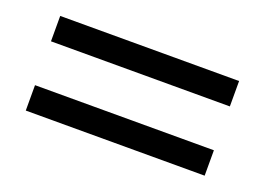

<svg xmlns="http://www.w3.org/2000/svg" viewBox="-51 -546 648 469"><g transform="rotate(20 272.5 -312.0)"><path d="M40 -435H505V-369H40ZM40 -255H505V-189H40Z"/></g></svg>

Font: InknutAntiqua
Style: Bold
Weight: 700
Designer: Claus Eggers Srensen
Foundry: Claus Eggers Srensen
Version: Version 1.000; ttfautohint (v1.2) -l 7 -r 28 -G 50 -x 13 -D 